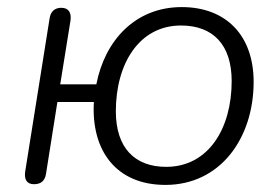

<svg xmlns="http://www.w3.org/2000/svg" viewBox="-20 -514 787 542"><path d="M447 8C602 8 696 -124 696 -283C696 -414 618 -494 493 -494C362 -494 276 -400 252 -276H150L179 -456C182 -478 174 -492 153 -492C135 -492 123 -482 120 -462L51 -29C48 -7 56 6 76 6C95 6 107 -3 110 -24L142 -226H245C237 -90 307 8 447 8ZM449 -43C360 -43 307 -97 307 -200C307 -333 372 -442 491 -442C581 -442 634 -388 634 -285C634 -152 569 -43 449 -43Z"/></svg>

Font: SN Pro Light
Style: Italic
Weight: 300
Italic angle: -8.99998°
Designer: Tobias Whetton
Foundry: Supernotes
Version: Version 1.001;Glyphs 3.2 (3249)